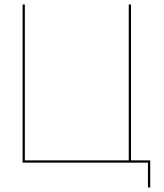

<svg xmlns="http://www.w3.org/2000/svg" viewBox="-20 -720 725 850"><path d="M90 -10H550V-700H560V-10H645V110H635V0H80V-700H90Z"/></svg>

Font: Jost* Hairline
Style: Regular
Weight: 100
Version: Version 3.7